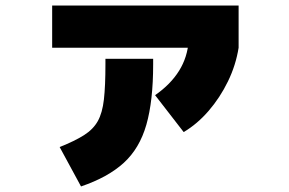

<svg xmlns="http://www.w3.org/2000/svg" viewBox="-20 -608 1040 692"><path d="M195 -78Q250 -100 283 -121Q316 -142 332.5 -171.5Q349 -201 354.5 -249.5Q360 -298 360 -376V-396H532V-376Q532 -244 507.5 -158.5Q483 -73 426 -21Q369 31 272 64ZM539 -265Q595 -304 625.5 -353Q656 -402 660 -462L840 -436Q830 -373 801.5 -314.5Q773 -256 732 -208.5Q691 -161 642 -132ZM168 -436V-588H840V-436Z"/></svg>

Font: M PLUS 2 Black
Style: Regular
Weight: 900
Designer: Coji Morishita
Foundry: UNDERFOREST DESIGN
Version: Version 1.001